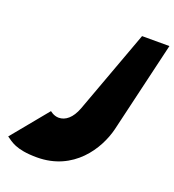

<svg xmlns="http://www.w3.org/2000/svg" viewBox="-318 -526 917 1009"><g transform="rotate(20 140.0 -22.0)"><path d="M303.7 -416 132.2 51C110.3 109 76 137 38 137C10 137 -11.1 118 -11.1 118L-177 320C-149.7 338 -118.9 372 2.1 372C206.1 372 307.7 211 336.9 92L456.7 -416Z"/></g></svg>

Font: Hussar Milosc
Style: Obl
Weight: 700
Foundry: Cannot Into Space Fonts
Version: Version 1.02